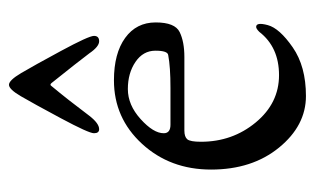

<svg xmlns="http://www.w3.org/2000/svg" viewBox="-157 -531 702 428"><g transform="rotate(-90 194.0 -317.0)"><path d="M216 -553Q186 -517 150 -469Q133 -447 120 -447Q111 -447 111 -458.5Q111 -470 144.5 -532.5Q178 -595 193.5 -621.5Q209 -648 219 -648Q229 -648 245 -621Q261 -594 294.5 -532Q328 -470 328 -458.5Q328 -447 316 -447Q304 -447 289 -469Q271 -493 223 -553Q219 -558 216 -553ZM229 -414Q289 -414 323.5 -389Q358 -364 358 -321Q358 -278 336.5 -267.5Q315 -257 281 -257H117Q103 -257 97.5 -250.5Q92 -244 92 -220Q92 -150 135 -98Q178 -46 240.5 -46Q303 -46 337 -90Q344 -97 348 -97Q359 -97 352 -71Q345 -45 302.5 -15.5Q260 14 194 14Q128 14 79 -46Q30 -106 30 -197.5Q30 -289 87.5 -351.5Q145 -414 229 -414ZM111 -303Q111 -288 130 -288H212Q259 -288 285 -293Q295 -294 295 -321.5Q295 -349 270 -366Q245 -383 209.5 -383Q174 -383 142.5 -354.5Q111 -326 111 -303Z"/></g></svg>

Font: EB Garamond
Style: Regular
Weight: 400
Version: Version 0.012